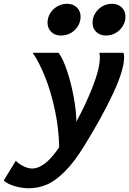

<svg xmlns="http://www.w3.org/2000/svg" viewBox="-115 -774 687 1021"><path d="M544.9 -468.8Q544.9 -402.3 486.8 -277.8Q428.7 -153.3 334 0Q278.8 89.8 228.3 139.6Q177.7 189.5 132.3 208.3Q86.9 227.1 38.1 227.1Q2.4 227.1 -36.1 216.1Q-74.7 205.1 -95.2 186L-30.8 80.6Q-18.6 95.2 7.3 108.6Q33.2 122.1 55.7 122.1Q124 122.1 199.7 8.8Q197.8 -88.9 177.5 -186Q157.2 -283.2 125.5 -363Q93.8 -442.9 58.6 -493.2H196.8Q220.2 -461.9 242.2 -395.5Q264.2 -329.1 277.6 -254.6Q291 -180.2 291 -127Q340.8 -217.8 378.4 -314Q416 -410.2 416 -467.8Q416 -483.4 413.6 -493.2H542Q544.9 -482.4 544.9 -468.8ZM448.7 -585Q417 -585 397 -604.2Q377 -623.5 377 -653.3Q377 -679.7 390.9 -702.9Q404.8 -726.1 428.5 -740Q452.1 -753.9 480.5 -753.9Q512.2 -753.9 532.2 -734.6Q552.2 -715.3 552.2 -685.5Q552.2 -659.2 538.3 -636Q524.4 -612.8 500.7 -598.9Q477.1 -585 448.7 -585ZM209.5 -585Q177.7 -585 157.7 -604.2Q137.7 -623.5 137.7 -653.3Q137.7 -679.7 151.6 -702.9Q165.5 -726.1 189.5 -740Q213.4 -753.9 241.7 -753.9Q273.4 -753.9 293.5 -734.6Q313.5 -715.3 313.5 -685.5Q313.5 -658.7 299.6 -635.5Q285.6 -612.3 261.7 -598.6Q237.8 -585 209.5 -585Z"/></svg>

Font: Lesson One
Style: Bold Italic
Weight: 700
Italic angle: -14°
Designer: But Ko, Victor Gaultney, Annie Olsen, Julie Remington, Don Collingsworth, Eric Hays, Becca Hirsbrunner
Version: Version 1.100